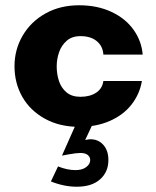

<svg xmlns="http://www.w3.org/2000/svg" viewBox="-20 -471 592 728"><path d="M35 -220Q35 -283 66 -336Q97 -389 152.5 -420Q208 -451 280 -451Q349 -451 402.5 -426Q456 -401 486.5 -358Q517 -315 521 -264H372Q370 -296 347 -315Q324 -334 285 -334Q253 -334 233 -316.5Q213 -299 204 -273Q195 -247 195 -219Q195 -190 203.5 -164Q212 -138 232 -121Q252 -104 285 -104Q321 -104 344.5 -119.5Q368 -135 372 -164H518Q510 -115 479 -75Q448 -35 396.5 -12.5Q345 10 280 10Q206 10 150 -21Q94 -52 64.5 -104Q35 -156 35 -220ZM266 174Q292 174 307 162.5Q322 151 322 136Q322 124 312.5 116.5Q303 109 285 109Q270 109 242 114L215 119L282 -32H346L303 60Q315 57 323 57Q353 57 372 78.5Q391 100 391 136Q391 181 359.5 209Q328 237 271 237Q223 237 173 217L200 160Q235 174 266 174Z"/></svg>

Font: Teachers[wght]
Style: Regular
Weight: 400
Designer: Alfredo Marco Pradil & Chank Diesel
Version: Version 1.000;Glyphs 3.1.2 (3151)